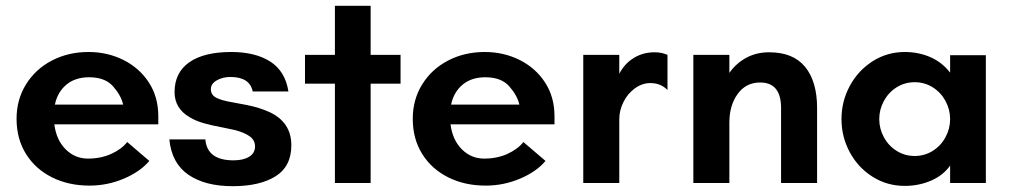

<svg xmlns="http://www.w3.org/2000/svg" viewBox="-20 -630 3477 661"><path d="M37 -221Q37 -287 69.5 -339.5Q102 -392 158.5 -421.5Q215 -451 285 -451Q350 -451 405 -423.5Q460 -396 492.5 -346Q525 -296 525 -230V-202H167Q174 -148 206 -116Q238 -84 283 -84Q327 -84 362.5 -100Q398 -116 418 -141L494 -76Q463 -39 406.5 -15Q350 9 288 9Q216 9 159 -19.5Q102 -48 69.5 -100Q37 -152 37 -221ZM404 -270Q397 -301 369.5 -332.5Q342 -364 287 -364Q239 -364 208.5 -338.5Q178 -313 169 -270Z M563 -150H687Q693 -78 784 -78Q818 -78 838 -90.5Q858 -103 858 -126Q858 -147 840.5 -160Q823 -173 790 -182L752 -190Q709 -198 681 -206Q653 -214 632 -227Q581 -257 581 -313Q581 -380 631.5 -415.5Q682 -451 776 -451Q859 -451 910.5 -418Q962 -385 973 -315H850Q840 -365 773 -365Q747 -365 726.5 -353.5Q706 -342 706 -323Q706 -303 724.5 -293.5Q743 -284 779 -278Q786 -277 829.5 -268.5Q873 -260 908 -244Q983 -209 983 -130Q983 -57 928.5 -23Q874 11 781 11Q686 11 628.5 -28.5Q571 -68 563 -150Z M1133 -342H1030V-441H1133V-610H1256V-441H1359V-342H1256V0H1133Z M1401 -221Q1401 -287 1433.5 -339.5Q1466 -392 1522.5 -421.5Q1579 -451 1649 -451Q1714 -451 1769 -423.5Q1824 -396 1856.5 -346Q1889 -296 1889 -230V-202H1531Q1538 -148 1570 -116Q1602 -84 1647 -84Q1691 -84 1726.5 -100Q1762 -116 1782 -141L1858 -76Q1827 -39 1770.5 -15Q1714 9 1652 9Q1580 9 1523 -19.5Q1466 -48 1433.5 -100Q1401 -152 1401 -221ZM1768 -270Q1761 -301 1733.5 -332.5Q1706 -364 1651 -364Q1603 -364 1572.5 -338.5Q1542 -313 1533 -270Z M1988 -441H2112V-376Q2130 -411 2162 -430.5Q2194 -450 2233 -450Q2259 -450 2278 -441V-320Q2255 -344 2219 -344Q2191 -344 2166 -326Q2141 -308 2126.5 -279Q2112 -250 2112 -220V0H1988Z M2367 -441H2491V-379Q2514 -412 2549 -431Q2584 -450 2628 -450Q2711 -450 2752 -399.5Q2793 -349 2793 -258V0H2669V-258Q2669 -346 2597 -346Q2548 -346 2519.5 -306.5Q2491 -267 2491 -208V0H2367Z M2877 -220Q2877 -281 2905.5 -334Q2934 -387 2984 -419Q3034 -451 3095 -451Q3142 -451 3182.5 -433.5Q3223 -416 3251 -380V-440H3374V0H3251V-60Q3227 -26 3185 -8Q3143 10 3095 10Q3034 10 2984 -21.5Q2934 -53 2905.5 -106Q2877 -159 2877 -220ZM3129 -93Q3163 -93 3191 -110.5Q3219 -128 3235 -157.5Q3251 -187 3251 -220Q3251 -253 3235 -282.5Q3219 -312 3191 -329.5Q3163 -347 3129 -347Q3095 -347 3067 -329.5Q3039 -312 3023 -282.5Q3007 -253 3007 -220Q3007 -187 3023 -157.5Q3039 -128 3067 -110.5Q3095 -93 3129 -93Z"/></svg>

Font: Teachers SemiBold
Style: Regular
Weight: 600
Designer: Alfredo Marco Pradil & Chank Diesel
Version: Version 0.009